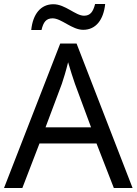

<svg xmlns="http://www.w3.org/2000/svg" viewBox="-20 -933 679 953"><path d="M135 -784H186C195 -823 209 -842 241 -842C285 -842 337 -785 393 -785C456 -785 494 -835 502 -913H452C442 -874 428 -855 397 -855C355 -855 304 -912 245 -912C182 -912 143 -863 135 -784ZM545 0H638L360 -717H279L0 0H91L176 -221H459ZM352 -517 432 -301H206L287 -517C295 -540 308 -583 318 -624C325 -599 346 -533 352 -517Z"/></svg>

Font: Noto Sans Miao
Style: Regular
Weight: 400
Designer: Monotype Design Team
Foundry: Monotype Imaging Inc.
Version: Version 2.003